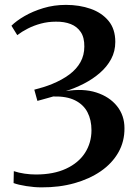

<svg xmlns="http://www.w3.org/2000/svg" viewBox="-20 -772 588 806"><path d="M154 14.5Q124 14.5 90.5 9.2Q57 4 37 -3.5L38 -53.5Q59 -46.5 83.2 -43Q107.5 -39.5 130.5 -39.5Q205 -39.5 257.2 -63.8Q309.5 -88 336.8 -130.2Q364 -172.5 364 -225.5Q364 -268.5 347.2 -300.8Q330.5 -333 295 -350.8Q259.5 -368.5 203.5 -367Q196.5 -365 183 -361.2Q169.5 -357.5 156.5 -353.8Q143.5 -350 137 -348.5L124 -395.5Q142 -400 162 -406.2Q182 -412.5 199 -419.5Q241.5 -437 271.5 -459.5Q301.5 -482 317.8 -511.2Q334 -540.5 334 -576.5Q334.5 -614.5 319 -637.5Q303.5 -660.5 276.8 -671Q250 -681.5 214.5 -681Q181.5 -681 151.8 -673Q122 -665 97 -652.2Q72 -639.5 52.5 -624.5L28 -664Q48.5 -684.5 83 -704.5Q117.5 -724.5 162 -738Q206.5 -751.5 257 -751.5Q313.5 -751.5 360.5 -735Q407.5 -718.5 435.8 -684.2Q464 -650 464 -596Q464 -556.5 446.5 -524Q429 -491.5 399.2 -465.8Q369.5 -440 332.5 -421Q295.5 -402 256 -389.5Q329 -401.5 384.2 -383.8Q439.5 -366 471 -326.8Q502.5 -287.5 502.5 -234Q503 -178 476.8 -132Q450.5 -86 403 -53.2Q355.5 -20.5 292 -2.8Q228.5 15 154 14.5Z"/></svg>

Font: Merriweather 72pt SemiBold
Style: Regular
Weight: 600
Version: Version 2.100